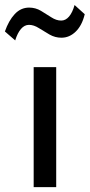

<svg xmlns="http://www.w3.org/2000/svg" viewBox="-58 -764 366 784"><path d="M79.5 0V-490H171.5V0ZM4 -599 -38 -635.5Q-22.5 -680 2.2 -706.5Q27 -733 61 -733Q87 -733 109.2 -719.8Q131.5 -706.5 151.8 -693.2Q172 -680 192 -680Q210 -680 224 -696.5Q238 -713 246.5 -743.5L288 -706Q277 -660 251.2 -635Q225.5 -610 193 -610Q167 -610 144.2 -623Q121.5 -636 100.8 -649.2Q80 -662.5 60.5 -662.5Q42 -662.5 27.8 -646Q13.5 -629.5 4 -599Z"/></svg>

Font: Geologica Roman Light
Style: Regular
Weight: 300
Designer: Sindre Bremnes, Frode Helland
Foundry: Monokrom Skriftforlag AS
Version: Version 1.010;gftools[0.9.28]